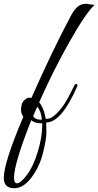

<svg xmlns="http://www.w3.org/2000/svg" viewBox="-137 -646 520 1014"><path d="M-62 348Q-117 348 -117 293Q-117 214 -14 -29Q-26 -49 -26 -62Q-26 -104 -7 -118Q7 -130 16.5 -130Q26 -130 29 -129Q143 -386 234 -556Q252 -592 271 -609Q290 -626 319 -626Q323 -626 339 -623Q355 -620 363 -621Q316 -577 231 -427Q146 -277 70 -106Q93 -78 102 -31L105 -18Q107 -18 108 -18Q135 -18 165 -49.5Q195 -81 214 -114.5Q233 -148 245 -173.5Q257 -199 260 -201Q263 -203 265.5 -202.5Q268 -202 270 -200.5Q272 -199 272 -195.5Q272 -192 270 -188Q187 1 107 1Q108 17 108 53.5Q108 90 90 162Q72 234 29.5 291Q-13 348 -62 348ZM-63 293Q-63 322 -47 322Q-28 322 5.5 277.5Q39 233 62.5 155.5Q86 78 86 15Q86 10 86 5Q81 5 77 5Q48 5 28 -11Q-63 219 -63 293ZM78 -14H84Q81 -57 60 -83L38 -33Q48 -14 78 -14Z"/></svg>

Font: Great Vibes
Style: Regular
Weight: 400
Designer: Robert E. Leuschke
Foundry: Robert E. Leuschke
Version: Version 1.001